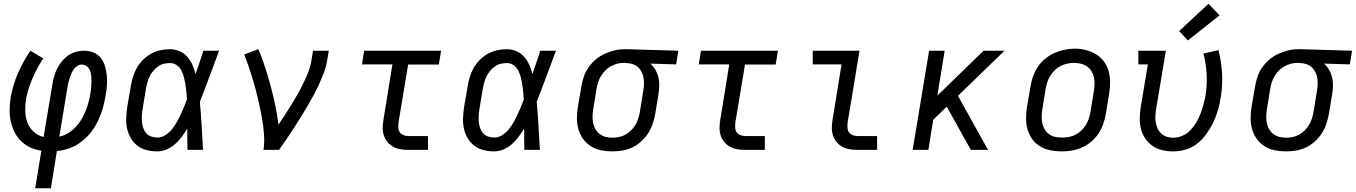

<svg xmlns="http://www.w3.org/2000/svg" viewBox="-20 -801 7245 1026"><path d="M168 205 201 4Q170 0 142 -13Q114 -26 92.5 -47Q71 -68 57.5 -95.5Q44 -123 37.5 -153Q31 -183 31.5 -215.5Q32 -248 37 -280Q43 -312 52.5 -345Q62 -378 75.5 -409Q89 -440 106 -470.5Q123 -501 142 -530L211 -489Q194 -463 179.5 -436Q165 -409 153.5 -382Q142 -355 133 -326.5Q124 -298 119 -270Q114 -238 115 -205.5Q116 -173 127 -145Q138 -117 160.5 -96.5Q183 -76 213 -69L260 -350Q263 -371 269 -392.5Q275 -414 285.5 -434.5Q296 -455 311 -473.5Q326 -492 345 -505Q364 -518 386 -524Q408 -530 430 -530Q456 -530 479.5 -520.5Q503 -511 518 -492Q533 -473 540.5 -449Q548 -425 550.5 -399.5Q553 -374 551.5 -347.5Q550 -321 545 -295Q540 -261 530.5 -227Q521 -193 506 -160Q491 -127 468.5 -97.5Q446 -68 416.5 -45Q387 -22 353 -9.5Q319 3 284 6L252 205ZM297 -71Q322 -76 344.5 -90Q367 -104 385 -123Q403 -142 416 -164.5Q429 -187 438.5 -210.5Q448 -234 454 -258.5Q460 -283 464 -307Q466 -322 467.5 -337Q469 -352 469 -367Q469 -382 467.5 -397Q466 -412 460.5 -425Q455 -438 443.5 -447Q432 -456 417 -456Q405 -456 394 -449Q383 -442 375 -431.5Q367 -421 362 -409.5Q357 -398 353 -386Q349 -374 346 -362Q343 -350 341 -338Z M821 8Q792 8 764 1Q736 -6 714.5 -22.5Q693 -39 679 -63Q665 -87 659 -114.5Q653 -142 654.5 -171.5Q656 -201 660 -230L679 -340Q683 -365 690.5 -390Q698 -415 711.5 -438.5Q725 -462 744.5 -481.5Q764 -501 787.5 -514Q811 -527 837 -532.5Q863 -538 888 -538Q915 -538 939.5 -527.5Q964 -517 981 -497.5Q998 -478 1008.5 -454Q1019 -430 1025 -405Q1036 -436 1046.5 -467.5Q1057 -499 1067 -530H1151Q1125 -462 1100 -393.5Q1075 -325 1048 -257Q1054 -193 1057.5 -128.5Q1061 -64 1065 0H982Q981 -29 981 -57.5Q981 -86 981 -114Q967 -91 951 -69.5Q935 -48 915 -30.5Q895 -13 870.5 -2.5Q846 8 821 8ZM821 -66Q843 -66 863 -78.5Q883 -91 897.5 -108.5Q912 -126 923.5 -146Q935 -166 944.5 -186.5Q954 -207 962.5 -227.5Q971 -248 979 -269Q978 -289 976 -309Q974 -329 971 -348.5Q968 -368 963 -387.5Q958 -407 949.5 -424Q941 -441 925 -452.5Q909 -464 888 -464Q872 -464 855 -460Q838 -456 824 -445.5Q810 -435 798.5 -421.5Q787 -408 779.5 -392.5Q772 -377 767.5 -360.5Q763 -344 760 -328L742 -218Q739 -201 738 -183.5Q737 -166 738.5 -149.5Q740 -133 745.5 -117Q751 -101 761.5 -89Q772 -77 788 -71.5Q804 -66 821 -66Z M1388 0Q1393 -34 1391.5 -67.5Q1390 -101 1385.5 -134Q1381 -167 1374.5 -199Q1368 -231 1361 -262.5Q1354 -294 1345.5 -325.5Q1337 -357 1327.5 -388Q1318 -419 1307.5 -449.5Q1297 -480 1285 -510L1361 -538Q1381 -490 1397 -440.5Q1413 -391 1426.5 -340.5Q1440 -290 1451 -238.5Q1462 -187 1468 -135Q1487 -162 1504.5 -189.5Q1522 -217 1539 -244.5Q1556 -272 1572 -300.5Q1588 -329 1602 -358Q1616 -387 1627.5 -416.5Q1639 -446 1644 -477L1653 -530H1737L1728 -477Q1723 -445 1711 -413.5Q1699 -382 1685 -351Q1671 -320 1654.5 -290Q1638 -260 1621 -230.5Q1604 -201 1585.5 -172Q1567 -143 1548.5 -114Q1530 -85 1510.5 -56.5Q1491 -28 1471 0Z M2163 0Q2141 0 2120 -3.5Q2099 -7 2081.5 -16.5Q2064 -26 2051 -41.5Q2038 -57 2031.5 -76.5Q2025 -96 2025 -117.5Q2025 -139 2029 -161L2077 -457H1914L1926 -530H2337L2325 -456H2161L2110 -149Q2108 -135 2108.5 -120.5Q2109 -106 2116 -95Q2123 -84 2136 -79Q2149 -74 2163 -74H2267V0Z M2621 8Q2592 8 2564 1Q2536 -6 2514.5 -22.5Q2493 -39 2479 -63Q2465 -87 2459 -114.5Q2453 -142 2454.5 -171.5Q2456 -201 2460 -230L2479 -340Q2483 -365 2490.5 -390Q2498 -415 2511.5 -438.5Q2525 -462 2544.5 -481.5Q2564 -501 2587.5 -514Q2611 -527 2637 -532.5Q2663 -538 2688 -538Q2715 -538 2739.5 -527.5Q2764 -517 2781 -497.5Q2798 -478 2808.5 -454Q2819 -430 2825 -405Q2836 -436 2846.5 -467.5Q2857 -499 2867 -530H2951Q2925 -462 2900 -393.5Q2875 -325 2848 -257Q2854 -193 2857.5 -128.5Q2861 -64 2865 0H2782Q2781 -29 2781 -57.5Q2781 -86 2781 -114Q2767 -91 2751 -69.5Q2735 -48 2715 -30.5Q2695 -13 2670.5 -2.5Q2646 8 2621 8ZM2621 -66Q2643 -66 2663 -78.5Q2683 -91 2697.5 -108.5Q2712 -126 2723.5 -146Q2735 -166 2744.5 -186.5Q2754 -207 2762.5 -227.5Q2771 -248 2779 -269Q2778 -289 2776 -309Q2774 -329 2771 -348.5Q2768 -368 2763 -387.5Q2758 -407 2749.5 -424Q2741 -441 2725 -452.5Q2709 -464 2688 -464Q2672 -464 2655 -460Q2638 -456 2624 -445.5Q2610 -435 2598.5 -421.5Q2587 -408 2579.5 -392.5Q2572 -377 2567.5 -360.5Q2563 -344 2560 -328L2542 -218Q2539 -201 2538 -183.5Q2537 -166 2538.5 -149.5Q2540 -133 2545.5 -117Q2551 -101 2561.5 -89Q2572 -77 2588 -71.5Q2604 -66 2621 -66Z M3252 8Q3221 8 3191.5 2Q3162 -4 3137.5 -19.5Q3113 -35 3096 -58.5Q3079 -82 3071 -110Q3063 -138 3063 -168.5Q3063 -199 3068 -230L3087 -340Q3091 -366 3100 -392Q3109 -418 3125.5 -441.5Q3142 -465 3164 -483.5Q3186 -502 3211.5 -513.5Q3237 -525 3263.5 -531.5Q3290 -538 3317 -538Q3321 -538 3325 -538Q3329 -538 3333 -538L3605 -530L3593 -457L3455 -461Q3471 -447 3482 -428.5Q3493 -410 3498 -389.5Q3503 -369 3503 -346Q3503 -323 3499 -300L3481 -190Q3476 -164 3467 -137.5Q3458 -111 3442.5 -87.5Q3427 -64 3405.5 -44.5Q3384 -25 3358.5 -13Q3333 -1 3305.5 3.5Q3278 8 3252 8ZM3253 -65Q3271 -65 3289 -69Q3307 -73 3323 -82Q3339 -91 3352.5 -104.5Q3366 -118 3375.5 -134Q3385 -150 3390.5 -167.5Q3396 -185 3399 -202L3417 -312Q3420 -330 3421 -347.5Q3422 -365 3419.5 -381.5Q3417 -398 3410 -413.5Q3403 -429 3391 -440.5Q3379 -452 3363 -457.5Q3347 -463 3330 -464L3321 -465Q3318 -465 3316 -465Q3314 -465 3312 -465Q3294 -465 3276.5 -460Q3259 -455 3243 -446Q3227 -437 3214 -424Q3201 -411 3191.5 -395Q3182 -379 3176.5 -362Q3171 -345 3168 -328L3150 -218Q3147 -199 3146.5 -180Q3146 -161 3149.5 -143.5Q3153 -126 3162 -110.5Q3171 -95 3185 -84.5Q3199 -74 3216.5 -69.5Q3234 -65 3253 -65Z M3963 0Q3941 0 3920 -3.5Q3899 -7 3881.5 -16.5Q3864 -26 3851 -41.5Q3838 -57 3831.5 -76.5Q3825 -96 3825 -117.5Q3825 -139 3829 -161L3877 -457H3714L3726 -530H4137L4125 -456H3961L3910 -149Q3908 -135 3908.5 -120.5Q3909 -106 3916 -95Q3923 -84 3936 -79Q3949 -74 3963 -74H4067V0Z M4563 0Q4541 0 4520 -3.5Q4499 -7 4481.5 -16.5Q4464 -26 4451 -41.5Q4438 -57 4431.5 -76.5Q4425 -96 4425 -117.5Q4425 -139 4429 -161L4477 -457H4323V-530H4573L4510 -149Q4508 -135 4508.5 -120.5Q4509 -106 4516 -95Q4523 -84 4536 -79Q4549 -74 4563 -74H4667V0Z M4857 0 4945 -530H5028L4989 -290L5236 -530H5348L5099 -289L5260 0H5168L5043 -224L5039 -231L4967 -161L4941 0Z M5653 8Q5622 8 5592.5 2Q5563 -4 5538 -19Q5513 -34 5496 -57.5Q5479 -81 5471 -109Q5463 -137 5463 -168Q5463 -199 5468 -230L5487 -340Q5491 -367 5500.5 -393.5Q5510 -420 5526 -444Q5542 -468 5565 -487Q5588 -506 5614.5 -517.5Q5641 -529 5668 -535Q5695 -541 5723 -541Q5754 -541 5783 -533.5Q5812 -526 5837 -511Q5862 -496 5879 -472.5Q5896 -449 5904 -421Q5912 -393 5912 -362Q5912 -331 5907 -300L5889 -190Q5884 -163 5874.5 -136.5Q5865 -110 5849 -86Q5833 -62 5810 -43Q5787 -24 5761 -12.5Q5735 -1 5707.5 3.5Q5680 8 5653 8ZM5654 -66Q5673 -66 5691 -69Q5709 -72 5726 -80.5Q5743 -89 5757.5 -102.5Q5772 -116 5782 -132.5Q5792 -149 5798 -166.5Q5804 -184 5807 -202L5825 -312Q5828 -331 5829 -350Q5830 -369 5826 -387Q5822 -405 5812.5 -420.5Q5803 -436 5788.5 -446Q5774 -456 5756 -460.5Q5738 -465 5719 -465Q5701 -465 5683 -461Q5665 -457 5648 -448.5Q5631 -440 5617 -426.5Q5603 -413 5593 -397Q5583 -381 5577 -363.5Q5571 -346 5568 -328L5550 -218Q5547 -199 5546.5 -180Q5546 -161 5549.5 -143.5Q5553 -126 5562 -110.5Q5571 -95 5585 -84.5Q5599 -74 5617 -70Q5635 -66 5654 -66Z M6248 8Q6218 8 6189.5 1Q6161 -6 6138 -22Q6115 -38 6099.5 -61.5Q6084 -85 6077 -112.5Q6070 -140 6070.5 -170Q6071 -200 6076 -230L6114 -457H6063V-530H6210L6158 -218Q6155 -200 6154 -182Q6153 -164 6156 -147Q6159 -130 6166 -114.5Q6173 -99 6185.5 -87.5Q6198 -76 6214.5 -70.5Q6231 -65 6249 -65Q6274 -65 6298.5 -75.5Q6323 -86 6341 -105Q6359 -124 6372.5 -146.5Q6386 -169 6395 -193Q6404 -217 6410.5 -241Q6417 -265 6422 -290Q6431 -347 6428 -403.5Q6425 -460 6411 -515L6491 -533Q6507 -471 6510.5 -407.5Q6514 -344 6503 -278Q6498 -244 6488 -211Q6478 -178 6463 -146.5Q6448 -115 6427 -85.5Q6406 -56 6377.5 -33.5Q6349 -11 6315 -1.5Q6281 8 6248 8ZM6328 -585 6281 -635 6438 -781 6497 -719Z M6852 8Q6821 8 6791.5 2Q6762 -4 6737.5 -19.5Q6713 -35 6696 -58.5Q6679 -82 6671 -110Q6663 -138 6663 -168.5Q6663 -199 6668 -230L6687 -340Q6691 -366 6700 -392Q6709 -418 6725.5 -441.5Q6742 -465 6764 -483.5Q6786 -502 6811.5 -513.5Q6837 -525 6863.5 -531.5Q6890 -538 6917 -538Q6921 -538 6925 -538Q6929 -538 6933 -538L7205 -530L7193 -457L7055 -461Q7071 -447 7082 -428.5Q7093 -410 7098 -389.5Q7103 -369 7103 -346Q7103 -323 7099 -300L7081 -190Q7076 -164 7067 -137.5Q7058 -111 7042.5 -87.5Q7027 -64 7005.5 -44.5Q6984 -25 6958.5 -13Q6933 -1 6905.5 3.5Q6878 8 6852 8ZM6853 -65Q6871 -65 6889 -69Q6907 -73 6923 -82Q6939 -91 6952.5 -104.5Q6966 -118 6975.5 -134Q6985 -150 6990.5 -167.5Q6996 -185 6999 -202L7017 -312Q7020 -330 7021 -347.5Q7022 -365 7019.5 -381.5Q7017 -398 7010 -413.5Q7003 -429 6991 -440.5Q6979 -452 6963 -457.5Q6947 -463 6930 -464L6921 -465Q6918 -465 6916 -465Q6914 -465 6912 -465Q6894 -465 6876.5 -460Q6859 -455 6843 -446Q6827 -437 6814 -424Q6801 -411 6791.5 -395Q6782 -379 6776.5 -362Q6771 -345 6768 -328L6750 -218Q6747 -199 6746.5 -180Q6746 -161 6749.5 -143.5Q6753 -126 6762 -110.5Q6771 -95 6785 -84.5Q6799 -74 6816.5 -69.5Q6834 -65 6853 -65Z"/></svg>

Font: Iosevka Slab Extended
Style: Italic
Weight: 400
Width: 7
Italic angle: -9°
Monospace: yes
Designer: Belleve Invis
Foundry: Belleve Invis
Version: Version 11.1.0; ttfautohint (v1.8.3)